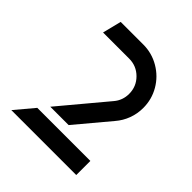

<svg xmlns="http://www.w3.org/2000/svg" viewBox="-191 -831 962 962"><g transform="rotate(45 290.0 -350.0)"><path d="M124 -100H500V0H40ZM115 -700H275Q336 -700 388 -669.5Q440 -639 470 -587.5Q500 -536 500 -475Q500 -434 486 -396.5Q472 -359 446 -329L296 -150H166L371 -395Q400 -429 400 -475Q400 -527 363.5 -563.5Q327 -600 275 -600H90Z"/></g></svg>

Font: SB Skate blade
Style: Regular
Weight: 400
Designer: Valerio Brotto (Silverblur_type)
Version: Version 1.003